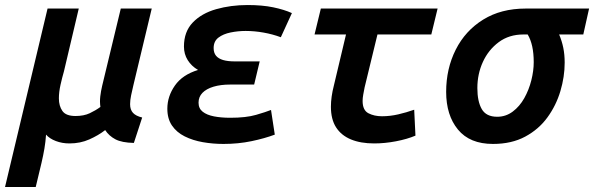

<svg xmlns="http://www.w3.org/2000/svg" viewBox="-60 -558 2361 763"><path d="M-40 185 129 -524H253L194 -274Q187 -250 180.5 -221Q174 -192 174 -167Q174 -137 188 -117Q202 -97 240 -97Q273 -97 296.5 -108Q320 -119 339 -133Q336 -154 338.5 -175Q341 -196 346 -217L420 -524H543L470 -219Q465 -198 461 -179Q457 -160 457 -144Q457 -122 468.5 -109.5Q480 -97 505 -91L472 10Q424 9 398.5 -4.5Q373 -18 358 -41Q331 -20 295 -4Q259 12 216 12Q187 12 162 2.5Q137 -7 123 -23Q121 6 116.5 32.5Q112 59 105 89L82 185Z M828 14Q786 14 746 7Q706 0 674 -16Q642 -32 623.5 -59Q605 -86 605 -126Q605 -175 635 -218Q665 -261 727 -280Q701 -295 686 -319Q671 -343 671 -373Q671 -432 706 -468.5Q741 -505 799 -521.5Q857 -538 924 -538Q982 -538 1025.5 -529Q1069 -520 1100 -506L1056 -410Q1024 -422 987.5 -428.5Q951 -435 916 -435Q886 -435 856.5 -429Q827 -423 808 -408.5Q789 -394 789 -367Q789 -348 798.5 -336.5Q808 -325 826.5 -319.5Q845 -314 873 -314H972L950 -222H855Q817 -222 788.5 -213.5Q760 -205 744.5 -189Q729 -173 729 -150Q729 -127 745.5 -114Q762 -101 790.5 -95.5Q819 -90 855 -90Q918 -90 957.5 -101.5Q997 -113 1017 -121L1032 -23Q992 -8 939.5 3Q887 14 828 14Z M1427 12Q1373 12 1334.5 -4Q1296 -20 1275.5 -52Q1255 -84 1255 -134Q1255 -153 1258 -174.5Q1261 -196 1267 -219L1315 -421H1190L1215 -524H1679L1654 -421H1440L1389 -211Q1386 -196 1383.5 -182Q1381 -168 1381 -157Q1381 -120 1404 -108Q1427 -96 1458 -96Q1490 -96 1522.5 -103.5Q1555 -111 1586 -122L1591 -19Q1558 -5 1513.5 3.5Q1469 12 1427 12Z M1899 14Q1807 14 1760 -43Q1713 -100 1713 -193Q1713 -285 1751 -360.5Q1789 -436 1860 -480Q1931 -524 2029 -524H2281L2258 -421H2162Q2173 -395 2178.5 -368Q2184 -341 2184 -309Q2184 -253 2167 -196Q2150 -139 2115.5 -91.5Q2081 -44 2027 -15Q1973 14 1899 14ZM1916 -94Q1950 -94 1977.5 -114.5Q2005 -135 2023.5 -168Q2042 -201 2051.5 -239Q2061 -277 2061 -311Q2061 -346 2055 -373.5Q2049 -401 2037 -421H2020Q1963 -421 1922 -390.5Q1881 -360 1859 -312Q1837 -264 1837 -208Q1837 -155 1854.5 -124.5Q1872 -94 1916 -94Z"/></svg>

Font: Ubuntu Sans Mono SemiBold
Style: Italic
Weight: 600
Italic angle: -13.5°
Monospace: yes
Designer: Dalton Maag Ltd
Foundry: Dalton Maag Ltd
Version: Version 1.006